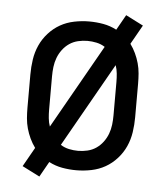

<svg xmlns="http://www.w3.org/2000/svg" viewBox="-47 -604 594 689"><g transform="rotate(5 250.0 -260.0)"><path d="M120 42 57 10 96 -59Q85 -74 77 -91Q69 -108 64 -126Q59 -144 57.5 -162.5Q56 -181 56 -200V-320Q56 -347 60 -374Q64 -401 75 -425.5Q86 -450 104.5 -470.5Q123 -491 146 -504Q169 -517 196 -522.5Q223 -528 250 -528Q276 -528 301 -523.5Q326 -519 349 -507L380 -562L443 -530L404 -461Q415 -446 423 -429Q431 -412 436 -394Q441 -376 442.5 -357.5Q444 -339 444 -320V-200Q444 -173 440 -146Q436 -119 425 -94.5Q414 -70 395.5 -49.5Q377 -29 354 -16Q331 -3 304 2.5Q277 8 250 8Q224 8 199 3.5Q174 -1 151 -13ZM142 -140 313 -442Q299 -451 282.5 -454.5Q266 -458 250 -458Q233 -458 216 -454Q199 -450 185 -440.5Q171 -431 160.5 -417Q150 -403 144 -387Q138 -371 136 -354Q134 -337 134 -320V-200Q134 -185 135.5 -169.5Q137 -154 142 -140ZM250 -62Q267 -62 284 -66Q301 -70 315 -79.5Q329 -89 339.5 -103Q350 -117 356 -133Q362 -149 364 -166Q366 -183 366 -200V-320Q366 -335 364.5 -350.5Q363 -366 358 -380L187 -78Q201 -69 217.5 -65.5Q234 -62 250 -62Z"/></g></svg>

Font: Iosevka SS18
Style: Regular
Weight: 400
Monospace: yes
Designer: Belleve Invis
Foundry: Belleve Invis
Version: Version 25.1.1; ttfautohint (v1.8.4)